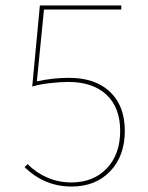

<svg xmlns="http://www.w3.org/2000/svg" viewBox="-20 -678 541 703"><path d="M437 -199Q437 -107 383.5 -51Q330 5 242 5Q143 5 70 -66L81 -77Q113 -45 154 -27.5Q195 -10 241 -10Q322 -10 371 -61.5Q420 -113 420 -199Q420 -284 370 -331Q320 -378 230 -378Q201 -378 162 -373.5Q123 -369 98 -361L126 -658H424V-643H141L115 -380Q173 -393 233 -393Q329 -393 383 -341.5Q437 -290 437 -199Z"/></svg>

Font: Ysabeau Infant Thin
Style: Regular
Weight: 200
Designer: Christian Thalmann (Catharsis Fonts)
Version: Version 0.003